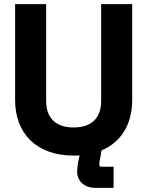

<svg xmlns="http://www.w3.org/2000/svg" viewBox="-20 -729 712 928"><path d="M336 23C346 23 356 23 365 22L362 34C357 55 353 80 353 101C353 148 390 179 440 179H529V77H474C462 77 460 75 460 64C460 56 462 47 464 37L471 -2C566 -42 619 -129 619 -246V-709H469V-242C469 -160 424 -113 336 -113C248 -113 203 -160 203 -242V-709H53V-246C53 -81 159 23 336 23Z"/></svg>

Font: Kalas SG
Style: Bold
Weight: 700
Designer: Kalas
Foundry: Kalas
Version: Version 2.000;FEAKit 1.0